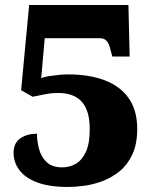

<svg xmlns="http://www.w3.org/2000/svg" viewBox="-20 -734 609 764"><path d="M251 10Q175 10 127 -8.5Q79 -27 56.5 -58Q34 -89 34 -126Q34 -165 61 -183.5Q88 -202 127 -202Q127 -174 135 -142.5Q143 -111 165 -89.5Q187 -68 228 -68Q256 -68 280.5 -81.5Q305 -95 321 -128Q337 -161 337 -221Q337 -294 305.5 -329Q274 -364 212 -364Q184 -364 160 -359Q136 -354 110 -349L64 -375L96 -714H491L496 -509H427L417 -546Q414 -557 409 -565Q404 -573 396.5 -577.5Q389 -582 376 -582H158L144 -423Q155 -428 174.5 -431Q194 -434 214.5 -436Q235 -438 249 -438Q336 -438 398 -414Q460 -390 493 -342Q526 -294 526 -221Q526 -161 507 -120Q488 -79 457 -53.5Q426 -28 389.5 -14Q353 0 316.5 5Q280 10 251 10Z"/></svg>

Font: Noto Rashi Hebrew Black
Style: Regular
Weight: 900
Version: Version 1.006